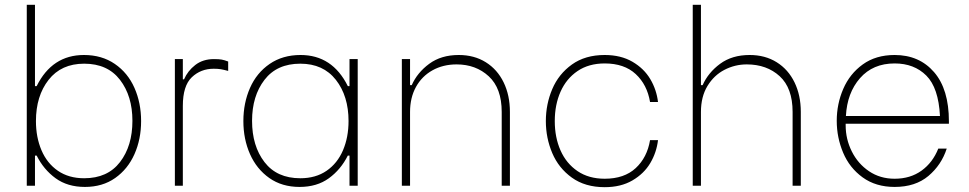

<svg xmlns="http://www.w3.org/2000/svg" viewBox="-20 -770 4016 796"><path d="M132 -125H125V0H91V-750H125V-413H132Q196 -542 328 -542Q402 -542 456 -505Q510 -468 537.5 -405.5Q565 -343 565 -268Q565 -193 537.5 -131Q510 -69 457.5 -32Q405 5 332 5Q260 5 210.5 -31Q161 -67 132 -125ZM529 -269Q529 -372 477.5 -439Q426 -506 329 -506Q234 -506 181.5 -439Q129 -372 129 -268Q129 -201 152 -147Q175 -93 220 -62Q265 -31 329 -31Q426 -31 477.5 -98Q529 -165 529 -269Z M705 -525H738V-441H743Q758 -476 789.5 -500.5Q821 -525 867 -525Q888 -525 899 -523Q910 -521 926 -515V-476Q907 -481 895.5 -483Q884 -485 866 -485Q812 -485 775 -449.5Q738 -414 738 -331V0H705Z M989 -268Q989 -343 1016.5 -405.5Q1044 -468 1098 -505Q1152 -542 1226 -542Q1358 -542 1422 -413H1429V-525H1463V0H1429V-125H1422Q1393 -67 1343.5 -31Q1294 5 1222 5Q1149 5 1096.5 -32Q1044 -69 1016.5 -131Q989 -193 989 -268ZM1425 -268Q1425 -372 1372.5 -439Q1320 -506 1225 -506Q1128 -506 1076.5 -439Q1025 -372 1025 -269Q1025 -165 1076.5 -98Q1128 -31 1225 -31Q1289 -31 1334 -62Q1379 -93 1402 -147Q1425 -201 1425 -268Z M1646 -525H1680V-417H1687Q1710 -469 1759.5 -505.5Q1809 -542 1882 -542Q1946 -542 1994 -512Q2042 -482 2068 -428.5Q2094 -375 2094 -306V0H2060V-306Q2060 -404 2006.5 -453.5Q1953 -503 1873 -503Q1817 -503 1773 -478.5Q1729 -454 1704.5 -409.5Q1680 -365 1680 -306V0H1646Z M2243 -268Q2243 -338 2269.5 -400.5Q2296 -463 2351 -502.5Q2406 -542 2487 -542Q2554 -542 2602 -514Q2650 -486 2676 -442Q2702 -398 2708 -347H2675Q2663 -419 2615.5 -463Q2568 -507 2487 -507Q2421 -507 2374.5 -475.5Q2328 -444 2304 -390Q2280 -336 2280 -268Q2280 -200 2304 -146Q2328 -92 2374.5 -60.5Q2421 -29 2487 -29Q2568 -29 2615.5 -73Q2663 -117 2675 -189H2708Q2702 -138 2676 -94Q2650 -50 2602 -22Q2554 6 2487 6Q2406 6 2351 -33.5Q2296 -73 2269.5 -135.5Q2243 -198 2243 -268Z M2852 -750H2886V-417H2893Q2916 -469 2965.5 -505.5Q3015 -542 3088 -542Q3152 -542 3200 -512Q3248 -482 3274 -428.5Q3300 -375 3300 -306V0H3266V-306Q3266 -405 3212.5 -454Q3159 -503 3076 -503Q3027 -503 2983.5 -480.5Q2940 -458 2913 -413.5Q2886 -369 2886 -306V0H2852Z M3449 -269Q3449 -339 3476 -401.5Q3503 -464 3557 -503Q3611 -542 3689 -542Q3791 -542 3852.5 -471Q3914 -400 3914 -267V-257H3486V-250Q3486 -193 3511.5 -142Q3537 -91 3583 -60Q3629 -29 3689 -29Q3754 -29 3800.5 -62.5Q3847 -96 3870 -154H3905Q3883 -86 3829 -40.5Q3775 5 3689 5Q3611 5 3556.5 -34.5Q3502 -74 3475.5 -137Q3449 -200 3449 -269ZM3877 -289Q3871 -406 3820.5 -456.5Q3770 -507 3689 -507Q3599 -507 3545.5 -446Q3492 -385 3487 -289Z"/></svg>

Font: Be Vietnam Thin
Style: Regular
Weight: 100
Designer: Gabriel Lam
Foundry: TypeRant
Version: Version 4.000